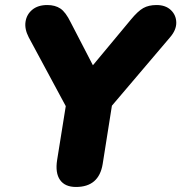

<svg xmlns="http://www.w3.org/2000/svg" viewBox="-20 -734 721 763"><path d="M282 9Q238 9 218.5 -19Q199 -47 207 -98L249 -360L270 -259L94 -586Q77 -619 81.5 -648Q86 -677 108.5 -695.5Q131 -714 168 -714Q199 -714 220 -700Q241 -686 261 -645L363 -448H327L500 -656Q528 -690 549.5 -702Q571 -714 602 -714Q638 -714 659 -694Q680 -674 680.5 -644.5Q681 -615 656 -586L378 -259L432 -360L388 -82Q373 9 282 9Z"/></svg>

Font: Nunito ExtraLight Black
Style: Italic
Weight: 900
Italic angle: -9°
Version: Version 3.602